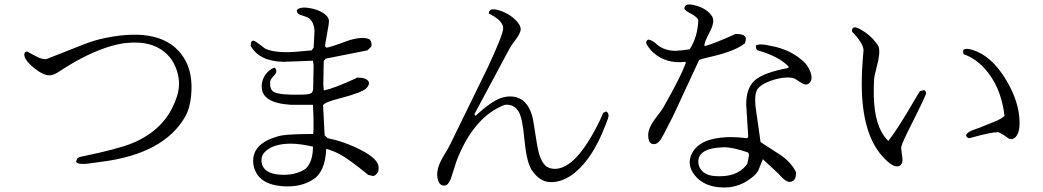

<svg xmlns="http://www.w3.org/2000/svg" viewBox="-20 -785 4640 854"><path d="M803 -265Q709 -102 436 -66L361 -56Q317 -54 319 -68Q322 -84 337 -87Q338 -88 345 -89Q505 -122 568 -148Q714 -208 762 -342Q765 -349 767 -356Q789 -423 759 -491Q752 -507 743 -520Q683 -603 558 -595Q531 -594 505 -588Q398 -564 273 -486Q258 -476 237 -463Q217 -450 200 -450Q169 -450 124 -489Q89 -519 88 -542Q88 -554 100 -556L151 -529Q171 -521 186 -522L346 -585Q401 -607 448 -616Q710 -670 799 -526Q840 -459 830 -359Q825 -303 803 -265Z M1640 -2 1618 -7Q1531 -78 1491 -99Q1461 -115 1431 -123Q1427 -19 1370 15Q1314 50 1233 43Q1141 35 1115 -26Q1106 -46 1106 -69Q1106 -86 1110 -98Q1127 -152 1208 -176Q1219 -180 1230 -182Q1267 -189 1373 -189Q1377 -220 1372 -319Q1273 -319 1272 -319Q1144 -327 1144 -400Q1144 -441 1176 -470Q1188 -480 1200 -484L1204 -482Q1216 -466 1199 -449Q1184 -434 1182 -423Q1178 -386 1200 -375Q1228 -362 1314 -364Q1350 -364 1361 -369Q1374 -374 1373 -398L1375 -493Q1374 -505 1372 -515L1241 -510Q1134 -512 1095 -581Q1095 -606 1108 -604Q1117 -602 1150 -576Q1156 -571 1159 -569Q1208 -545 1322 -557Q1358 -560 1366 -561L1375 -573L1379 -648Q1376 -692 1348 -708L1310 -721Q1300 -728 1300 -740Q1316 -759 1372 -746Q1419 -734 1438 -708Q1442 -701 1443 -695Q1445 -688 1431 -613Q1426 -589 1426 -578L1432 -573Q1450 -575 1519 -601Q1589 -626 1624 -610Q1637 -594 1631 -577L1614 -561L1428 -524L1420 -513L1418 -409Q1419 -397 1420 -386L1422 -383Q1466 -392 1564 -437Q1567 -439 1569 -440Q1611 -440 1620 -421Q1625 -410 1611 -394Q1595 -375 1497 -349Q1420 -330 1417 -316L1424 -183L1438 -170Q1511 -156 1587 -117Q1662 -78 1664 -42Q1666 -16 1646 -4ZM1372 -133Q1313 -146 1274 -146Q1195 -146 1159 -110Q1139 -90 1144 -61Q1152 -13 1226 -8Q1291 -4 1334 -31Q1338 -33 1341 -36Q1372 -67 1372 -133Z M2154 -725Q2155 -754 2203 -738Q2254 -721 2283 -685Q2296 -669 2296 -655Q2296 -636 2265 -597Q2253 -581 2248 -572L2090 -277L2095 -270Q2165 -334 2208 -349Q2229 -356 2248 -356Q2322 -356 2347 -270Q2352 -252 2367 -153Q2380 -64 2413 -43Q2428 -34 2448 -34Q2543 -34 2647 -247Q2655 -264 2663 -283L2675 -289L2680 -287Q2687 -280 2687 -270Q2687 -263 2672 -225L2670 -221Q2617 -83 2537 -17Q2488 23 2436 25Q2386 28 2350 -22Q2346 -27 2343 -32Q2321 -70 2312 -170Q2304 -261 2286 -290Q2284 -293 2282 -295Q2262 -322 2228 -319Q2217 -317 2189 -302Q2075 -238 2010 -67L1985 11Q1981 19 1977 26Q1968 43 1950 40Q1931 36 1926 7Q1918 -34 1954 -93Q1979 -134 1984 -146L2151 -488Q2218 -632 2218 -659Q2218 -690 2167 -718Q2173 -715 2154 -725Z M3363 -153 3457 -92Q3503 -58 3521 -18Q3521 24 3491 24Q3476 24 3451 -3Q3446 -9 3443 -12L3373 -77Q3354 -28 3353 -27Q3345 -12 3329 1Q3272 49 3202 49Q3112 49 3069 -7Q3032 -55 3059 -105Q3094 -170 3215 -175Q3256 -176 3304 -170L3308 -178L3299 -321Q3299 -396 3340 -430Q3381 -463 3483 -482L3489 -487Q3448 -533 3348 -562Q3342 -568 3342 -582Q3358 -593 3403 -582Q3409 -581 3413 -580Q3488 -566 3543 -521Q3567 -502 3578 -480Q3598 -440 3584 -420Q3576 -409 3564 -409Q3554 -409 3528 -427Q3513 -438 3502 -439Q3454 -445 3394 -420Q3364 -407 3351 -391Q3333 -368 3342 -300ZM3307 -107Q3235 -131 3200 -130Q3086 -127 3086 -66Q3086 -45 3099 -29Q3117 -6 3157 -2Q3255 6 3299 -50Q3301 -53 3304 -57L3311 -91Q3312 -101 3307 -107ZM3293 -592Q3251 -559 3156 -536Q3108 -525 3090 -519Q2983 -287 2973 -267Q2966 -253 2959 -240Q2928 -178 2921 -168Q2919 -164 2916 -161Q2899 -138 2878 -146Q2863 -153 2863 -185Q2864 -219 2901 -266Q2924 -295 2931 -308Q3007 -442 3028 -499Q3030 -503 3031 -507L3027 -510Q2945 -500 2887 -550Q2880 -556 2874 -563Q2857 -584 2855 -591Q2852 -603 2863 -609Q2879 -608 2901 -588Q2934 -559 2986 -559Q3013 -560 3048 -566Q3084 -623 3086 -697Q3079 -711 3050 -726Q3031 -736 3024 -745Q3023 -773 3068 -762Q3116 -751 3142 -720Q3146 -715 3149 -709Q3160 -685 3135 -639Q3114 -600 3113 -583L3115 -580Q3152 -589 3252 -634Q3293 -634 3297 -617Q3299 -608 3293 -592Z M4291 -170Q4277 -174 4277 -184Q4283 -200 4323 -212Q4332 -215 4337 -217L4416 -249Q4435 -258 4448 -269Q4433 -401 4357 -483Q4317 -526 4266 -544Q4264 -547 4264 -562Q4276 -573 4306 -563Q4391 -537 4456 -428Q4515 -329 4515 -238Q4515 -193 4496 -174Q4478 -158 4458 -175Q4430 -195 4419 -197Q4389 -197 4309 -175Q4299 -172 4291 -170ZM3770 -644Q3767 -677 3808 -654Q3850 -631 3878 -593Q3885 -584 3888 -577Q3897 -551 3879 -485Q3869 -449 3868 -432Q3859 -275 3900 -200Q3913 -176 3931 -158Q3972 -209 4049 -342Q4062 -365 4072 -380L4091 -384Q4099 -379 4099 -370Q4099 -361 4032 -228Q3994 -153 3989 -133Q3987 -126 3993 -88Q3999 -49 3973 -45Q3947 -42 3903 -92Q3813 -194 3813 -413Q3813 -469 3817 -514L3821 -563Q3818 -595 3770 -644Z"/></svg>

Font: cwTeXFangSong
Style: Medium
Weight: 500
Version: Version 1.17